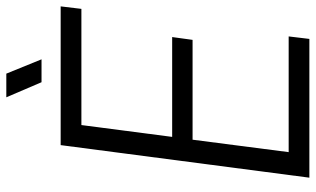

<svg xmlns="http://www.w3.org/2000/svg" viewBox="-214 -776 990 602"><g transform="rotate(-90 281.0 -475.0)"><path d="M276.9 -950.2H351.1L396 -839.8H324.2ZM127 -779.8H562L554.2 -714.8H189.9L152.8 -430.2H465.8L457 -366.2H144L105 -64.9H467.8L460 0H24.9Z"/></g></svg>

Font: Cooper Hewitt
Style: Book Italic
Weight: 706
Designer: Village Type and Design LLC
Foundry: Cooper Hewitt Smithsonian Design Museum
Version: 1.000